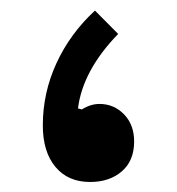

<svg xmlns="http://www.w3.org/2000/svg" viewBox="-20 -349 341 370"><path d="M163 -328.6Q115.1 -284.4 88.8 -227.2Q62.5 -170.1 62.5 -107.5Q62.5 -56.4 86.8 -27.4Q111 1.7 153.6 1.7Q191.2 1.7 214.9 -18.9Q238.5 -39.4 238.5 -76.4Q238.5 -108.5 219.1 -128.6Q199.6 -148.7 171.7 -148.7Q154.5 -148.7 137.7 -138.1L130.3 -140.1Q139.4 -213.2 207.7 -283.6Z"/></svg>

Font: Estedad-FD VF
Style: Regular
Weight: 100
Designer: Amin Abedi
Version: Version 7.3